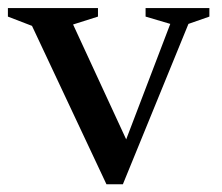

<svg xmlns="http://www.w3.org/2000/svg" viewBox="-25 -458 562 486"><path d="M452 -397.5 286 8.5H244.5L56 -392.5L-5 -416V-437.5H223V-416L160 -396L303.5 -85.5L286.5 -84.5L406 -397.5L343.5 -416V-437.5H505V-416Z"/></svg>

Font: Newsreader 24pt Medium
Style: Regular
Weight: 500
Designer: Hugues Gentile
Foundry: Production Type
Version: Version 1.003